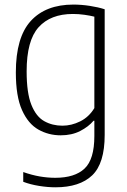

<svg xmlns="http://www.w3.org/2000/svg" viewBox="-20 -568 542 818"><path d="M216 230Q183.5 230 146.2 224Q109 218 79 206.5V165Q116 178 149.8 183.8Q183.5 189.5 215.5 189.5Q298.5 189.5 340.2 150.2Q382 111 382 11.5V-53.5H378.5Q357 -28 321.5 -9.8Q286 8.5 238.5 8.5Q187 8.5 143.5 -16Q100 -40.5 73.8 -99Q47.5 -157.5 47.5 -259.5Q47.5 -409 111.2 -478.8Q175 -548.5 292.5 -548.5Q326.5 -548.5 362.5 -543Q398.5 -537.5 426 -528.5V7Q426 128 372.8 179Q319.5 230 216 230ZM246 -32.5Q284.5 -32.5 321.8 -51Q359 -69.5 382 -107.5V-497Q364.5 -501.5 339.8 -505Q315 -508.5 290.5 -508.5Q195.5 -508.5 144.5 -452Q93.5 -395.5 93.5 -264Q93.5 -171.5 113.8 -121.2Q134 -71 168.5 -51.8Q203 -32.5 246 -32.5Z"/></svg>

Font: Encode Sans SmCnd XLt
Style: Regular
Weight: 200
Width: 4
Designer: Multiple Designers
Foundry: Impallari Type
Version: Version 3.002; ttfautohint (v1.8.3) -l 8 -r 50 -G 200 -x 14 